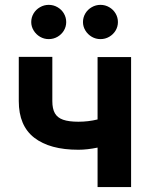

<svg xmlns="http://www.w3.org/2000/svg" viewBox="-20 -763 608 783"><path d="M514.6 0H377.9V-161.1Q335.4 -152.3 299.8 -152.3Q183.1 -152.3 119.9 -201.2Q56.6 -250 56.6 -350.6V-531.2H193.4V-350.6Q193.4 -319.3 203.9 -301Q214.4 -282.7 237.5 -274.7Q260.7 -266.6 299.8 -266.6Q340.3 -266.6 377.9 -275.9V-530.3H514.6ZM107.4 -672.9Q107.4 -691.9 116.9 -708Q126.5 -724.1 143.1 -733.6Q159.7 -743.2 178.7 -743.2Q198.2 -743.2 214.6 -733.6Q231 -724.1 240.5 -708Q250 -691.9 250 -672.9Q250 -654.3 240.5 -638.4Q231 -622.6 214.6 -613Q198.2 -603.5 178.7 -603.5Q159.7 -603.5 143.3 -613Q127 -622.6 117.2 -638.7Q107.4 -654.8 107.4 -672.9ZM318.4 -672.9Q318.4 -691.9 327.9 -708Q337.4 -724.1 354 -733.6Q370.6 -743.2 389.6 -743.2Q409.2 -743.2 425.5 -733.6Q441.9 -724.1 451.4 -708Q460.9 -691.9 460.9 -672.9Q460.9 -654.3 451.4 -638.4Q441.9 -622.6 425.5 -613Q409.2 -603.5 389.6 -603.5Q370.6 -603.5 354.2 -613Q337.9 -622.6 328.1 -638.7Q318.4 -654.8 318.4 -672.9Z"/></svg>

Font: Pretendard
Style: Bold
Weight: 700
Designer: Base glyphs from Inter by Rasmus Andersson; Hangeul glyphs from Noto Sans CJK(Source Han Sans) by Jang Soo-young and Kan
Foundry: Kil Hyung-jin
Version: Version 1.309